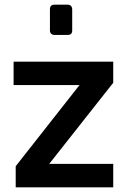

<svg xmlns="http://www.w3.org/2000/svg" viewBox="-20 -799 541 819"><path d="M47 -90 319 -436H38V-536H463V-446L190 -100H463V0H47ZM193 -669V-759Q193 -779 212 -779H269Q278 -779 283 -773.5Q288 -768 288 -759V-669Q288 -650 269 -650H212Q204 -650 198.5 -655Q193 -660 193 -669Z"/></svg>

Font: Exo SemiBold
Style: Regular
Weight: 600
Designer: Natanael Gama
Foundry: Natanael Gama
Version: Version 1.500